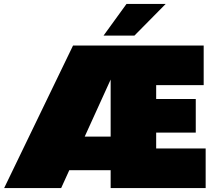

<svg xmlns="http://www.w3.org/2000/svg" viewBox="-20 -950 1089 970"><path d="M1019 -200V0H539V-90H330L289 0H1L349 -720H1009V-520H769V-450H969V-280H769V-200ZM539 -260V-548L408 -260ZM817 -930 659 -770H503L619 -930Z"/></svg>

Font: Metropolitano Black
Style: Regular
Weight: 900
Designer: Fonts by Alex Slobzheninov & Chris M. Simpson / Changes by Cristiano Sobral
Foundry: Fonts by Alex Slobzheninov & Chris M. Simpson / Changes by Cristiano Sobral
Version: Version 1.00;August 30, 2020;FontCreator 13.0.0.2681 64-bit